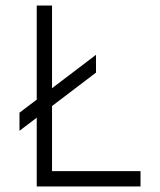

<svg xmlns="http://www.w3.org/2000/svg" viewBox="-20 -670 575 690"><path d="M50 -200 112 -247V0H485V-55H167V-289L325 -409V-473L167 -353V-650H112V-312L50 -265Z"/></svg>

Font: Grotesk 01 Extrafine
Style: Bold
Weight: 400
Designer: Frank Adebiaye, contributions by Jérémy Landes, Ariel Martín Pérez
Foundry: Velvetyne Type Foundry
Version: Version 3.000;Glyphs 3.1.2 (3150)